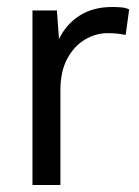

<svg xmlns="http://www.w3.org/2000/svg" viewBox="-20 -530 399 550"><path d="M73 0V-500H143L149 -418Q169 -460 207.5 -485Q246 -510 302 -510Q313 -510 326.5 -509Q340 -508 350 -503L340 -430Q330 -432 318 -433.5Q306 -435 288 -435Q255 -435 224 -417Q193 -399 173 -362.5Q153 -326 153 -270V0Z"/></svg>

Font: Prodigy Sans
Style: Regular
Weight: 400
Designer: Wei Huang
Foundry: Wei Huang
Version: Version 1.003; ttfautohint (v1.8.3)